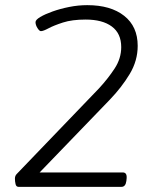

<svg xmlns="http://www.w3.org/2000/svg" viewBox="-20 -726 629 746"><path d="M52 0Q43 0 40.5 -10.5Q38 -21 38 -32Q38 -43 45 -50L365 -383Q400 -421 425.5 -460Q451 -499 451 -543Q451 -596 414.5 -623Q378 -650 313 -650Q260 -650 224.5 -638.5Q189 -627 168.5 -616Q148 -605 139 -605Q133 -605 125.5 -617Q118 -629 118 -640Q118 -649 136.5 -660Q155 -671 184.5 -681.5Q214 -692 249 -699Q284 -706 319 -706Q410 -706 462.5 -664.5Q515 -623 515 -548Q515 -490 484 -438.5Q453 -387 407 -339L134 -56H457Q474 -56 472 -33L471 -23Q468 0 452 0Z"/></svg>

Font: Asap Semi Expanded Semi Expanded Light
Style: Italic
Weight: 300
Width: 6
Italic angle: -6°
Designer: Pablo Cosgaya
Foundry: Omnibus-Type
Version: Version 3.001; ttfautohint (v1.8.4.7-5d5b)